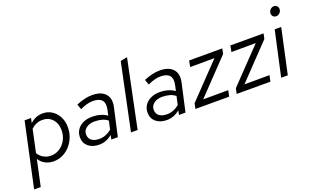

<svg xmlns="http://www.w3.org/2000/svg" viewBox="-119 -1245 3184 1963"><g transform="rotate(-20 1472.5 -264.0)"><path d="M-22 209 128 -488H198L187 -436Q246 -492 325 -492Q381 -492 425 -463Q469 -434 494.5 -384.3Q520 -334.5 520 -271.3Q520 -214 500 -163.5Q480 -113 445.5 -74.5Q411 -36 364.9 -14Q318.7 8 267 8Q217 8 176.7 -13Q136.5 -34 110.6 -74L50 209ZM299 -430Q231 -430 176 -380L123 -133.3Q142 -99 178.7 -77.5Q215.4 -56 258.1 -56Q312 -56 355 -84.1Q398.1 -112.2 423.5 -159.6Q449 -207 449 -265Q449 -339 407.3 -384.5Q365.6 -430 299 -430Z M762 7Q689 7 644.5 -30.5Q600 -68 600 -130Q600 -177 623.5 -212Q647 -247 689.5 -267Q732 -287 787 -287Q834 -287 875.5 -275Q917 -263 948 -240L961 -299Q976 -367 948 -401Q920 -435 850 -435Q820 -435 786.5 -426.5Q753 -418 710 -398L690 -455Q738 -475 780.5 -485Q823 -495 863 -495Q929 -495 971 -472Q1013 -449 1029.5 -406.5Q1046 -364 1033 -305L965 0H894L904 -46Q870 -19 835 -6Q800 7 762 7ZM783 -48Q819 -48 851.5 -60.5Q884 -73 916 -98L937 -191Q909 -213 874 -223Q839 -233 794 -233Q739 -233 704 -206Q669 -179 669 -138Q669 -95 699 -71.5Q729 -48 783 -48Z M1108 0 1259 -722 1333 -737 1180 0Z M1498 7Q1425 7 1380.5 -30.5Q1336 -68 1336 -130Q1336 -177 1359.5 -212Q1383 -247 1425.5 -267Q1468 -287 1523 -287Q1570 -287 1611.5 -275Q1653 -263 1684 -240L1697 -299Q1712 -367 1684 -401Q1656 -435 1586 -435Q1556 -435 1522.5 -426.5Q1489 -418 1446 -398L1426 -455Q1474 -475 1516.5 -485Q1559 -495 1599 -495Q1665 -495 1707 -472Q1749 -449 1765.5 -406.5Q1782 -364 1769 -305L1701 0H1630L1640 -46Q1606 -19 1571 -6Q1536 7 1498 7ZM1519 -48Q1555 -48 1587.5 -60.5Q1620 -73 1652 -98L1673 -191Q1645 -213 1610 -223Q1575 -233 1530 -233Q1475 -233 1440 -206Q1405 -179 1405 -138Q1405 -95 1435 -71.5Q1465 -48 1519 -48Z M1809 0 1821 -58 2170 -422 1905 -421 1918 -488H2279L2267 -431L1917 -65L2190 -66L2176 0Z M2258 0 2270 -58 2619 -422 2354 -421 2367 -488H2728L2716 -431L2366 -65L2639 -66L2625 0Z M2910 -608Q2890 -608 2877 -621.5Q2864 -635 2864 -655Q2864 -670 2872 -683.5Q2880 -697 2893 -705Q2906 -713 2921 -713Q2941 -713 2954 -699.5Q2967 -686 2967 -666Q2967 -643 2950 -625.5Q2933 -608 2910 -608ZM2742 0 2849 -488H2920L2814 0Z"/></g></svg>

Font: Red Hat Text
Style: Italic
Weight: 300
Italic angle: -12°
Designer: Pentagram, MCKL
Foundry: Pentagram, MCKL
Version: Version 1.023